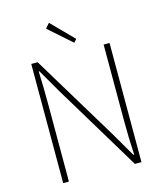

<svg xmlns="http://www.w3.org/2000/svg" viewBox="-133 -1032 963 1130"><g transform="rotate(-15 348.0 -466.5)"><path d="M110 -726H149L469 -197L552 -54H557Q551 -161 551 -259V-726H587V0H547L228 -529L145 -672H141Q145 -581 145 -473V0H110ZM248 -904 273 -933 404 -800 387 -781Z"/></g></svg>

Font: Merged Yaku Han JP Thin
Style: Regular
Weight: 250
Designer: Ryoko NISHIZUKA 西塚涼子 (kana, bopomofo & ideographs); Paul D. Hunt (Latin, Greek & Cyrillic); Sandoll Communications 산돌커뮤니
Foundry: Adobe
Version: Version 2.004